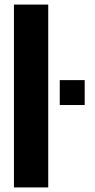

<svg xmlns="http://www.w3.org/2000/svg" viewBox="-20 -820 414 840"><path d="M41 0V-800H191V0ZM241.5 -360.5V-469.5H350.5V-360.5Z"/></svg>

Font: Big Shoulders Display Thin Black
Style: Regular
Weight: 900
Version: Version 2.002